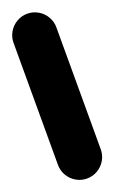

<svg xmlns="http://www.w3.org/2000/svg" viewBox="-151 -807 503 843"><g transform="rotate(-20 100.0 -385.0)"><path d="M0 -100H200V-670H0ZM100 -200Q73 -200 50 -186.5Q27 -173 13.5 -150Q0 -127 0 -100Q0 -73 13.5 -50Q27 -27 50 -13.5Q73 0 100 0Q127 0 150 -13.5Q173 -27 186.5 -50Q200 -73 200 -100Q200 -127 186.5 -150Q173 -173 150 -186.5Q127 -200 100 -200ZM100 -770Q73 -770 50 -756.5Q27 -743 13.5 -720Q0 -697 0 -670Q0 -643 13.5 -620Q27 -597 50 -583.5Q73 -570 100 -570Q127 -570 150 -583.5Q173 -597 186.5 -620Q200 -643 200 -670Q200 -697 186.5 -720Q173 -743 150 -756.5Q127 -770 100 -770Z"/></g></svg>

Font: Wavefont ExtraBold
Style: Regular
Weight: 800
Monospace: yes
Version: Version 3.005;gftools[0.9.33]